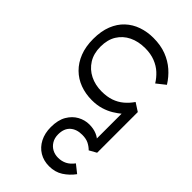

<svg xmlns="http://www.w3.org/2000/svg" viewBox="-57 -931 1305 1305"><g transform="rotate(-45 595.0 -278.5)"><path d="M229 -346Q297 -346 340.5 -320.5Q384 -295 405.5 -255.5Q427 -216 427 -173Q427 -133 414 -102Q401 -71 382 -57L357 -70H676L691 0H328L299 -52Q319 -72 331 -96.5Q343 -121 343 -158Q343 -212 314 -244Q285 -276 229 -276Q194 -276 168.5 -260.5Q143 -245 129.5 -220Q116 -195 116 -164Q116 -130 130 -102Q144 -74 175 -51L129 7Q87 -24 59.5 -66.5Q32 -109 32 -166Q32 -219 56.5 -259.5Q81 -300 125.5 -323Q170 -346 229 -346ZM856 -566Q931 -566 986.5 -544Q1042 -522 1078.5 -483Q1115 -444 1133 -392Q1151 -340 1151 -281Q1151 -211 1130 -156.5Q1109 -102 1073 -61Q1037 -20 990 9L940 -54Q973 -74 1001 -104Q1029 -134 1045.5 -176Q1062 -218 1062 -271Q1062 -337 1037.5 -387Q1013 -437 967 -465.5Q921 -494 854 -494Q788 -494 741 -464.5Q694 -435 669 -385Q644 -335 644 -273Q644 -222 657.5 -183Q671 -144 696.5 -113.5Q722 -83 757 -59L719 0H686L638 -64Q617 -89 598 -120Q579 -151 567 -190.5Q555 -230 555 -278Q555 -339 574.5 -391.5Q594 -444 632.5 -483Q671 -522 727 -544Q783 -566 856 -566Z"/></g></svg>

Font: malayalam25
Style: Book
Weight: 400
Designer: Jelle Bosma - Monotype Design Team
Foundry: Monotype Imaging Inc.
Version: Version 2.003